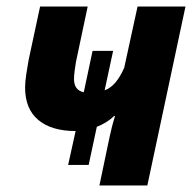

<svg xmlns="http://www.w3.org/2000/svg" viewBox="-20 -569 589 589"><path d="M316 -148Q323 -182 333 -213H330Q308 -192 277 -180L252 -63H189L212 -167Q138 -167 97.5 -201Q57 -235 57 -300Q57 -318 60.5 -341Q64 -364 68 -386L103 -549H249L213 -379Q211 -367 209 -352Q207 -337 207 -327Q207 -292 237 -286L264 -413H327L301 -292Q336 -304 361 -361L402 -549H549L432 0H285Z"/></svg>

Font: Noto Sans Condensed ExtraBold
Style: Italic
Weight: 800
Width: 3
Italic angle: -12°
Designer: Monotype Design Team
Foundry: Monotype Imaging Inc.
Version: Version 2.013; ttfautohint (v1.8.4.7-5d5b)